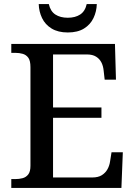

<svg xmlns="http://www.w3.org/2000/svg" viewBox="-20 -932 669 952"><path d="M36 0V-44H55Q75 -44 92 -48.5Q109 -53 120 -67Q131 -81 131 -110V-599Q131 -631 120.5 -645.5Q110 -660 93 -665Q76 -670 55 -670H36V-714H550L555 -537H499L494 -581Q492 -604 483 -622Q474 -640 456.5 -651Q439 -662 411 -662H243V-399H483V-348H243V-52H437Q467 -52 485 -63.5Q503 -75 513 -93Q523 -111 526 -133L533 -177H589L582 0ZM316 -771Q268 -771 236 -790.5Q204 -810 188.5 -842.5Q173 -875 172 -912H222Q230 -876 254.5 -860Q279 -844 316 -844Q353 -844 377.5 -860Q402 -876 410 -912H460Q459 -875 443.5 -842.5Q428 -810 396.5 -790.5Q365 -771 316 -771Z"/></svg>

Font: ET Text
Style: Regular
Weight: 470
Designer: Monotype Design Team
Foundry: Monotype Imaging Inc.
Version: Version 2.009